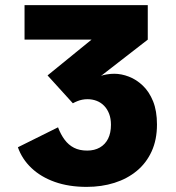

<svg xmlns="http://www.w3.org/2000/svg" viewBox="-20 -720 690 751"><path d="M319 11Q249 11 194.2 -8.5Q139.5 -28 102.8 -63Q66 -98 50 -144L207 -222Q217.5 -194 232.8 -173.5Q248 -153 269.5 -142Q291 -131 321 -131Q349.5 -131 370.5 -143Q391.5 -155 402.8 -177.5Q414 -200 414 -232Q414 -256 407 -274.5Q400 -293 387.5 -306Q375 -319 358.2 -325.5Q341.5 -332 322 -332Q311.5 -332 301.5 -330Q291.5 -328 282.2 -324.2Q273 -320.5 265 -316L166 -425L338 -565H76V-700H558V-565L375 -423Q380.5 -426 396.5 -428.8Q412.5 -431.5 426.5 -431.5Q455 -431.5 484.2 -420.2Q513.5 -409 538.5 -385.2Q563.5 -361.5 578.8 -323.8Q594 -286 594 -233Q594 -173.5 573.2 -128Q552.5 -82.5 515 -51.5Q477.5 -20.5 427.5 -4.8Q377.5 11 319 11Z"/></svg>

Font: Trispace Thin ExtraBold
Style: Regular
Weight: 800
Version: Version 1.210